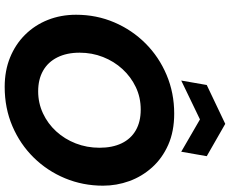

<svg xmlns="http://www.w3.org/2000/svg" viewBox="-101 -869 982 820"><g transform="rotate(90 390.0 -459.0)"><path d="M351 12Q282 12 225.5 -11Q169 -34 128 -75.5Q87 -117 65 -172.5Q43 -228 43 -293Q43 -380 75.5 -456Q108 -532 165.5 -589.5Q223 -647 300 -679.5Q377 -712 465 -712Q541 -712 598.5 -686.5Q656 -661 695 -617.5Q734 -574 753.5 -520Q773 -466 773 -408Q773 -322 741.5 -246Q710 -170 653 -112Q596 -54 519 -21Q442 12 351 12ZM370 -131Q420 -131 464 -151.5Q508 -172 541 -208Q574 -244 592.5 -291.5Q611 -339 611 -393Q611 -448 592 -487.5Q573 -527 536.5 -548Q500 -569 448 -569Q396 -569 352 -548Q308 -527 275 -491Q242 -455 223.5 -408Q205 -361 205 -308Q205 -253 225 -213Q245 -173 282 -152Q319 -131 370 -131ZM324 -742 343 -851 509 -930 647 -851 628 -742 490 -822Z"/></g></svg>

Font: Rethink Sans ExtraBold
Style: Italic
Weight: 800
Italic angle: -10°
Designer: The Rethink Sans project authors (Hans Thiessen). DM Sans designed by Colophon Foundry.
Foundry: Rethink Communications LLC
Version: Version 1.001